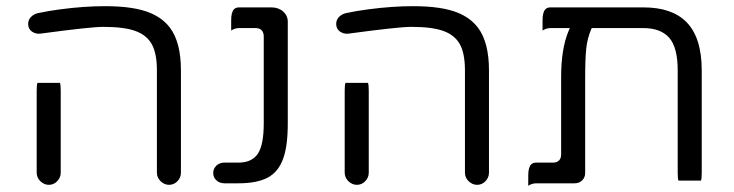

<svg xmlns="http://www.w3.org/2000/svg" viewBox="-20 -594 2354 616"><path d="M100.1 -328.1Q97.7 -321.8 97.7 -302.7V-40Q97.7 -24.4 109.4 -12.7Q121.6 -1 136.7 -1Q152.3 -1 163.6 -12.7Q174.8 -24.4 174.8 -40V-302.7Q174.8 -321.8 172.4 -328.1ZM560.5 -40V-368.2Q560.5 -458 525.4 -504.9Q501.5 -536.6 460.4 -553.2Q408.7 -574.2 317.4 -574.2Q249.5 -574.2 172.9 -564Q135.3 -559.1 101.1 -551.8Q87.4 -548.3 78.9 -539.1Q70.3 -529.8 70.3 -517.1Q70.3 -501.5 82.5 -492.7Q92.8 -485.8 104.5 -485.8Q107.9 -485.8 111.3 -486.3Q270.5 -507.8 311.5 -507.8Q377 -507.8 413.1 -495.1Q450.2 -481.9 466.8 -452.6Q483.4 -422.9 483.4 -368.2V-40Q483.4 -24.4 495.1 -12.7Q507.3 -1 522.5 -1Q538.1 -1 549.3 -12.7Q560.5 -24.4 560.5 -40Z M903.3 -198.2V-524.4Q903.3 -543.9 888.4 -557.1Q873.5 -570.3 850.6 -570.3H747.1Q736.8 -570.3 731 -564.5Q721.7 -555.2 721.7 -529.3V-496.1Q733.9 -503.9 747.1 -503.9H799.8Q817.9 -503.9 823.7 -490.2Q826.2 -484.9 826.2 -477.5V-198.2Q826.2 -130.9 808.1 -102.1Q789.1 -72.3 745.1 -72.3H700.2Q685.1 -72.3 674.3 -63L672.9 -61Q664.1 -52.2 664.1 -39.1Q664.1 -24.4 674.6 -15.1Q685.1 -5.9 700.2 -5.9H745.1Q804.7 -5.9 839.4 -24.4Q873.5 -43 888.2 -84.5Q903.3 -124.5 903.3 -198.2Z M1088.4 -328.1Q1085.9 -321.8 1085.9 -302.7V-40Q1085.9 -24.4 1097.7 -12.7Q1109.9 -1 1125 -1Q1140.6 -1 1151.9 -12.7Q1163.1 -24.4 1163.1 -40V-302.7Q1163.1 -321.8 1160.6 -328.1ZM1548.8 -40V-368.2Q1548.8 -458 1513.7 -504.9Q1489.7 -536.6 1448.7 -553.2Q1397 -574.2 1305.7 -574.2Q1237.8 -574.2 1161.1 -564Q1123.5 -559.1 1089.4 -551.8Q1075.7 -548.3 1067.1 -539.1Q1058.6 -529.8 1058.6 -517.1Q1058.6 -501.5 1070.8 -492.7Q1081.1 -485.8 1092.8 -485.8Q1096.2 -485.8 1099.6 -486.3Q1258.8 -507.8 1299.8 -507.8Q1365.2 -507.8 1401.4 -495.1Q1438.5 -481.9 1455.1 -452.6Q1471.7 -422.9 1471.7 -368.2V-40Q1471.7 -24.4 1483.4 -12.7Q1495.6 -1 1510.7 -1Q1526.4 -1 1537.6 -12.7Q1548.8 -24.4 1548.8 -40Z M2229 -14.6Q2231.4 -21 2231.4 -40V-368.2Q2231.4 -474.1 2181.6 -523.9Q2135.3 -570.3 2043.9 -570.3H1746.1Q1735.8 -570.3 1730 -564.5Q1720.7 -555.2 1720.7 -529.3V-496.1Q1732.9 -503.9 1746.1 -503.9H1808.1L1804.2 -494.6Q1780.3 -438 1780.3 -346.7V-98.6Q1780.3 -85.9 1773.4 -79.1Q1766.6 -72.3 1753.9 -72.3H1700.2Q1689.9 -72.3 1684.1 -66.4Q1674.8 -57.1 1674.8 -31.2V2Q1687 -5.9 1700.2 -5.9H1823.2Q1838.4 -5.9 1847.9 -15.4Q1857.4 -24.9 1857.4 -39.1V-342.8Q1857.4 -404.8 1860.8 -437.7Q1864.3 -470.7 1876.5 -499.5L1878.4 -503.9H2043.9Q2099.6 -503.9 2127 -472.9Q2154.3 -441.9 2154.3 -368.2V-40Q2154.3 -21 2156.7 -14.6Z"/></svg>

Font: YuPearl-Light
Style: Light
Weight: 300
Designer: Max Yao
Foundry: Max-Everyday
Version: Version 1.011; ttfautohint (v1.8.3)